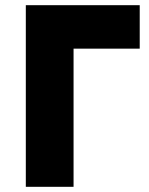

<svg xmlns="http://www.w3.org/2000/svg" viewBox="-20 -720 575 740"><path d="M79.5 0V-700H518.5V-532.5H263.5V0Z"/></svg>

Font: Geologica ExtraBold
Style: Regular
Weight: 800
Designer: Sindre Bremnes, Frode Helland
Foundry: Monokrom Skriftforlag AS
Version: Version 1.010;gftools[0.9.28]